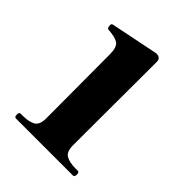

<svg xmlns="http://www.w3.org/2000/svg" viewBox="-152 -573 653 653"><g transform="rotate(45 174.5 -247.0)"><path d="M36 0Q29 0 29 -12Q29 -23 36 -23H47Q76 -23 92.5 -32.5Q109 -42 109 -73L108 -381Q108 -413 94.5 -423.5Q81 -434 47 -436Q38 -436 38 -451Q38 -458 44 -459L216 -494H221Q229 -494 234 -489Q239 -484 239 -475L238 -73Q238 -42 254.5 -32.5Q271 -23 300 -23H311Q318 -23 318 -12Q318 0 311 0Z"/></g></svg>

Font: Shippori Mincho B1 ExtraBold
Style: Regular
Weight: 800
Designer: FONTDASU
Foundry: FONTDASU / Google Inc. / but / Adobe
Version: Version 3.110; ttfautohint (v1.8.3)